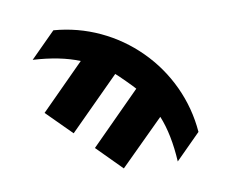

<svg xmlns="http://www.w3.org/2000/svg" viewBox="-82 -847 1163 970"><g transform="rotate(-10 500.0 -362.0)"><path d="M882.8 -110.4 753.9 18.6Q746.1 -121.1 706.1 -218.8L479.5 5.9L353.5 -121.1L611.3 -379.9Q601.6 -391.6 566.9 -426.3Q532.2 -460.9 519.5 -471.7L260.7 -212.9L133.8 -339.8L359.4 -566.4Q260.7 -606.4 121.1 -614.3L250 -743.2Q374 -733.4 484.9 -681.6Q595.7 -629.9 682.6 -543Q769.5 -456.1 821.3 -344.7Q873 -233.4 882.8 -110.4Z"/></g></svg>

Font: Gen Shin Gothic Monospace Heavy
Style: Bold
Weight: 800
Designer: [Source Han Sans]
Ryoko NISHIZUKA  (kana & ideographs); Paul D. Hunt (Latin, Greek & Cyrillic); Wenlong ZHANG  (bopomofo
Version: Version 1.002.20150607